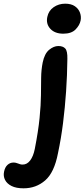

<svg xmlns="http://www.w3.org/2000/svg" viewBox="-144 -763 459 1043"><path d="M-16 260Q-56 260 -81 247.5Q-106 235 -116.5 214.5Q-127 194 -122 170Q-117 145 -103 132.5Q-89 120 -71 120Q-63 120 -57.5 121.5Q-52 123 -46.5 125Q-41 127 -35 129Q-29 131 -21 131Q3 131 20 108.5Q37 86 45 46Q64 -51 71 -122Q78 -193 78.5 -245.5Q79 -298 79.5 -341Q80 -384 88 -424Q98 -472 123 -492.5Q148 -513 173 -513Q198 -513 210.5 -499.5Q223 -486 222 -443Q221 -353 215 -266Q209 -179 198.5 -95Q188 -11 171 69Q151 174 101.5 217Q52 260 -16 260ZM200 -580Q154 -580 129.5 -606.5Q105 -633 113 -671Q120 -705 147.5 -724Q175 -743 210 -743Q243 -743 263 -729Q283 -715 290.5 -694Q298 -673 294 -652Q289 -626 266.5 -603Q244 -580 200 -580Z"/></svg>

Font: Shantell Sans SemiBold
Style: Italic
Weight: 600
Italic angle: -11°
Designer: Stephen Nixon, Anya Danilova, Shantell Martin
Foundry: Arrow Type
Version: Version 1.011;[c5ecc13dd]